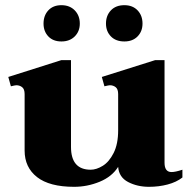

<svg xmlns="http://www.w3.org/2000/svg" viewBox="-20 -711 738 741"><path d="M148 -620Q148 -651 166.5 -671Q185 -691 217 -691Q249 -691 268.5 -671Q288 -651 288 -620Q288 -590 268.5 -570.5Q249 -551 217 -551Q185 -551 166.5 -570.5Q148 -590 148 -620ZM389 -620Q389 -651 408 -671Q427 -691 460 -691Q492 -691 511 -671Q530 -651 530 -620Q530 -590 511 -570.5Q492 -551 460 -551Q427 -551 408 -570.5Q389 -590 389 -620ZM684 -56V-26Q661 -8 627 1Q593 10 555 10Q510 10 474.5 -8.5Q439 -27 436 -67Q412 -29 364.5 -9.5Q317 10 266 10Q171 10 123 -27.5Q75 -65 75 -130V-348Q75 -367 65.5 -374.5Q56 -382 43 -382Q39 -382 22 -378L12 -414L217 -479H254V-144Q254 -56 330 -56Q352 -56 376.5 -71Q401 -86 418.5 -120.5Q436 -155 436 -208V-348Q436 -367 426.5 -374.5Q417 -382 404 -382Q400 -382 383 -378L373 -414L579 -479H615V-83Q615 -47 642 -47Q657 -47 684 -56Z"/></svg>

Font: Taviraj
Style: Bold
Weight: 700
Designer: Katatrad Team
Foundry: CadsonDemak
Version: Version 1.001